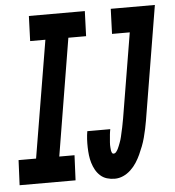

<svg xmlns="http://www.w3.org/2000/svg" viewBox="-81 -784 765 841"><g transform="rotate(-5 301.5 -363.5)"><path d="M-28 0 -23 -110H54L140 -625H73L77 -735H323L319 -625H241L156 -110H223L218 0ZM390 8Q372 8 355.5 3Q339 -2 326.5 -13.5Q314 -25 306 -39.5Q298 -54 293 -70.5Q288 -87 286 -104Q284 -121 283.5 -139Q283 -157 284 -175Q285 -193 288 -210H389Q388 -205 387 -199Q386 -193 385.5 -187.5Q385 -182 384.5 -176Q384 -170 383.5 -164.5Q383 -159 382.5 -153Q382 -147 382 -141.5Q382 -136 382.5 -130.5Q383 -125 383.5 -119.5Q384 -114 386.5 -108Q389 -102 394 -102Q401 -102 406 -108.5Q411 -115 414 -121Q417 -127 419.5 -133.5Q422 -140 424.5 -146.5Q427 -153 429 -159.5Q431 -166 432.5 -172.5Q434 -179 435.5 -186Q437 -193 438.5 -199.5Q440 -206 441.5 -212.5Q443 -219 444 -225.5Q445 -232 446.5 -239Q448 -246 449 -252L511 -625H433L437 -735H631L548 -234Q545 -216 541 -197.5Q537 -179 532 -160Q527 -141 520 -123Q513 -105 505 -87.5Q497 -70 486 -53Q475 -36 460 -22Q445 -8 427 0Q409 8 390 8Z"/></g></svg>

Font: Iosevka Curly XBdEx
Style: Italic
Weight: 800
Width: 7
Italic angle: -9°
Monospace: yes
Designer: Belleve Invis
Foundry: Belleve Invis
Version: Version 11.1.0; ttfautohint (v1.8.3)